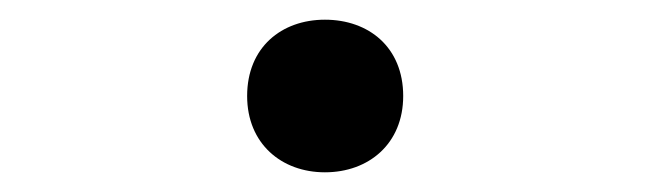

<svg xmlns="http://www.w3.org/2000/svg" viewBox="-20 -420 660 195"><path d="M310 -245C354.5 -245 389.5 -274 389.5 -322.5C389.5 -372 354.5 -400 310 -400C266 -400 231 -372 231 -322.5C231 -274 266 -245 310 -245Z"/></svg>

Font: Monaspace Neon ExtraLight
Style: Regular
Weight: 200
Designer: Riley Cran & the Lettermatic Team
Foundry: Lettermatic
Version: Version 1.200 (Monaspace Neon)